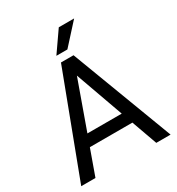

<svg xmlns="http://www.w3.org/2000/svg" viewBox="-209 -1033 1075 1164"><g transform="rotate(-30 328.5 -451.0)"><path d="M115.7 0H16.1L284.7 -710.9H372.6L641.6 0H541.5L477.5 -178.7H179.7ZM328.6 -593.8 208.5 -258.3H448.7ZM280.8 -759.8 379.9 -902.3H487.3L357.9 -759.8Z"/></g></svg>

Font: Bert Sans Medium
Style: Regular
Weight: 500
Designer: Christian Robertson, Adam Twardoch, & Cristiano Sobral
Foundry: Google
Version: Version 12.135;January 10, 2020;FontCreator 12.0.0.2547 64-b